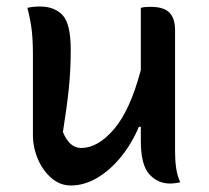

<svg xmlns="http://www.w3.org/2000/svg" viewBox="-20 -559 640 589"><path d="M103 -539Q147 -539 172 -512.5Q197 -486 197 -406Q197 -344 191 -286.5Q185 -229 173 -154Q193 -105 229 -105Q280 -105 329.5 -162.5Q379 -220 412 -344V-535Q420 -537 426.5 -537.5Q433 -538 442 -538Q483 -538 500 -520Q517 -502 517 -467V-95Q517 -66 520.5 -42.5Q524 -19 533 0Q525 2 517 3Q509 4 501 4Q464 4 438 -24.5Q412 -53 412 -127V-170H406Q384 -118 351 -77.5Q318 -37 278.5 -13.5Q239 10 197 10Q164 10 137.5 -13Q111 -36 96 -71.5Q81 -107 81 -145V-391Q81 -434 77.5 -465Q74 -496 64 -535Q81 -539 103 -539Z"/></svg>

Font: Recursive Mn Csl St Med
Style: Regular
Weight: 500
Monospace: yes
Version: Version 1.079;hotconv 1.0.112;makeotfexe 2.5.65598; ttfautoh